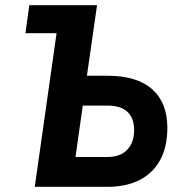

<svg xmlns="http://www.w3.org/2000/svg" viewBox="-20 -720 703 740"><path d="M114 0 198 -592H78L93 -700H354L315 -428H395Q508 -428 566.5 -376Q625 -324 625 -228Q625 -154 597.5 -103.5Q570 -53 518.5 -26.5Q467 0 394 0ZM271 -115H395Q444 -115 470.5 -143Q497 -171 497 -219Q497 -264 471.5 -288.5Q446 -313 395 -313H299Z"/></svg>

Font: Finlandica SemiBold
Style: Italic
Weight: 600
Italic angle: -8°
Designer: Niklas Ekholm, Juho Hiilivirta, Jaakko Suomalainen
Foundry: Helsinki Type Studio
Version: Version 1.063